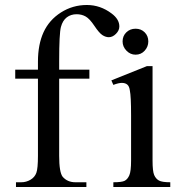

<svg xmlns="http://www.w3.org/2000/svg" viewBox="-20 -749 736 769"><path d="M217 -434V-125Q217 -59 231 -41Q250 -19 282 -19H326V0H44V-19H65Q85 -19 102 -29Q119 -39 125.5 -56.5Q132 -74 132 -125V-434H41V-470H132V-502Q132 -571 154.5 -620Q177 -669 224 -699Q271 -729 328 -729Q382 -729 427 -695Q458 -672 458 -643Q458 -627 444.5 -613.5Q431 -600 416 -600Q403 -600 390 -608.5Q377 -617 358 -645.5Q339 -674 323 -683Q307 -692 287 -692Q264 -692 247.5 -679.5Q231 -667 224 -641Q217 -615 217 -504V-470H338V-434ZM523 -634Q545 -634 559.5 -619.5Q574 -605 574 -583Q574 -562 559.5 -546Q545 -530 523 -530Q502 -530 486.5 -546Q471 -562 471 -583Q471 -605 486 -619.5Q501 -634 523 -634ZM591 -484V-106Q591 -63 597.5 -48Q604 -33 616.5 -26Q629 -19 662 -19V0H434V-19Q468 -19 479.5 -25Q491 -31 498 -47Q505 -63 505 -106V-287Q505 -364 500 -387Q498 -403 490 -410Q482 -417 468 -417Q455 -417 434 -409L426 -427L568 -484Z"/></svg>

Font: MM Ethnic
Style: Regular
Weight: 400
Designer: Khon Soe Zaw Thu
Version: Version 1.00 July 18, 2016, initial release